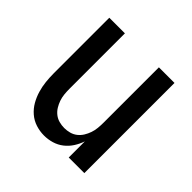

<svg xmlns="http://www.w3.org/2000/svg" viewBox="-142 -648 783 783"><g transform="rotate(45 250.0 -256.0)"><path d="M213 8Q189 8 165.5 0.5Q142 -7 123.5 -23Q105 -39 93 -60Q81 -81 74 -104.5Q67 -128 64.5 -152Q62 -176 62 -200V-520H152V-200Q152 -185 153.5 -169.5Q155 -154 160 -139.5Q165 -125 173 -112Q181 -99 193 -89.5Q205 -80 220 -76Q235 -72 250 -72Q265 -72 280 -76Q295 -80 307 -89.5Q319 -99 327 -112Q335 -125 340 -139.5Q345 -154 346.5 -169.5Q348 -185 348 -200V-520H438V0H348V-93Q341 -72 328.5 -52.5Q316 -33 298 -19Q280 -5 258 1.5Q236 8 213 8Z"/></g></svg>

Font: Iosevka Medium
Style: Regular
Weight: 500
Monospace: yes
Designer: Belleve Invis
Foundry: Belleve Invis
Version: Version 32.5.0; ttfautohint (v1.8.4)